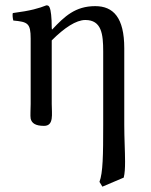

<svg xmlns="http://www.w3.org/2000/svg" viewBox="-20 -462 568 720"><path d="M174 -358C174 -398 170.7 -423.7 166 -434C163.9 -438.6 162 -442 154 -442C126 -431 97 -422 28 -413C26 -407 28 -391 30 -385C84 -380 95 -375 95 -317V-72C95 -54 93 -27 95 -17C99 0 113 10 145 10C183 10 174 -34 174 -72V-310.5C221.5 -358 265.5 -387 300 -387C361 -387 367 -334 367 -269V6C367 120 366 186 353 220L364 238L444 204C448 188 449 168 449 144C449 105 446 57 446 6V-281C446 -396 405 -439 337 -439C262.5 -439 222 -400.5 176.4 -352.1C174.8 -349.8 174 -353 174 -358Z"/></svg>

Font: Libertinus Serif
Style: Regular
Weight: 400
Designer: Philipp H. Poll
Foundry: Khaled Hosny
Version: Version 6.2